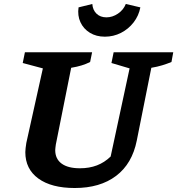

<svg xmlns="http://www.w3.org/2000/svg" viewBox="-20 -931 889 963"><path d="M355 12Q238 12 172.5 -35.5Q107 -83 107 -168Q107 -178 108.5 -189Q110 -200 112 -214L195 -588L94 -615L105 -669H442L432 -620Q412 -610 389.5 -603Q367 -596 337 -591L260 -206Q259 -197 258 -190.5Q257 -184 257 -178Q257 -134 289 -110.5Q321 -87 381 -87Q428 -87 466 -101.5Q504 -116 535 -146L630 -588L539 -615L550 -669H849L840 -620Q818 -611 793.5 -603.5Q769 -596 739 -591L666 -226Q643 -110 562.5 -49Q482 12 355 12ZM506 -747Q463 -747 431 -766.5Q399 -786 383.5 -819.5Q368 -853 374 -894L443 -911Q445 -881 464 -862.5Q483 -844 514 -844Q544 -844 571.5 -862.5Q599 -881 611 -911L684 -894Q676 -852 650 -818.5Q624 -785 586.5 -766Q549 -747 506 -747Z"/></svg>

Font: Piazzolla Thin ExtraBold
Style: Italic
Weight: 800
Italic angle: -11.3°
Version: Version 2.005